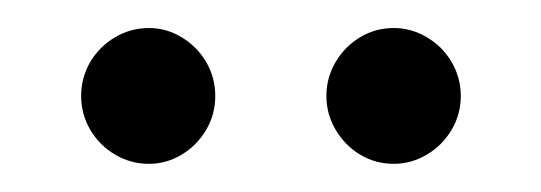

<svg xmlns="http://www.w3.org/2000/svg" viewBox="-20 -612 386 137"><path d="M212.9 -543.6Q212.9 -556.6 219.5 -567.8Q226.1 -578.9 236.9 -585.4Q247.8 -592 261 -592Q273.5 -592 284.6 -585.4Q295.7 -578.9 302.2 -567.8Q308.8 -556.6 308.8 -543.5Q308.8 -530.4 302.2 -519.3Q295.6 -508.2 284.6 -501.7Q273.5 -495.1 261 -495.1Q247.8 -495.1 236.9 -501.7Q226.1 -508.2 219.5 -519.4Q212.9 -530.5 212.9 -543.6ZM37.9 -543.6Q37.9 -556.6 44.4 -567.8Q51 -578.9 62.1 -585.4Q73.2 -592 86.3 -592Q98.8 -592 109.6 -585.4Q120.5 -578.9 127.1 -567.8Q133.6 -556.6 133.6 -543.5Q133.6 -530.4 127.1 -519.3Q120.5 -508.2 109.7 -501.7Q98.8 -495.1 86.2 -495.1Q73.2 -495.1 62.1 -501.7Q51 -508.2 44.4 -519.4Q37.9 -530.5 37.9 -543.6Z"/></svg>

Font: Didactic
Style: Regular
Weight: 400
Designer: Tyler Finck
Foundry: Etcetera Type Co
Version: Version 3.007;FEAKit 1.0